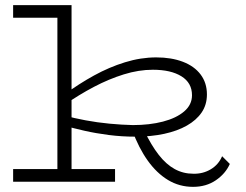

<svg xmlns="http://www.w3.org/2000/svg" viewBox="-20 -706 955 746"><path d="M506 -175Q453 -175 402.5 -181.5Q352 -188 308 -198Q264 -208 229 -218L231 -257Q267 -247 312.5 -238.5Q358 -230 405.5 -225.5Q453 -221 496 -220Q561 -220 613 -233.5Q665 -247 695.5 -273Q726 -299 726 -336Q726 -384 685 -409.5Q644 -435 574 -435Q519 -435 461 -417Q403 -399 345 -368.5Q287 -338 231 -299L232 -340Q286 -380 345 -412.5Q404 -445 465.5 -464Q527 -483 587 -483Q646 -483 690.5 -466Q735 -449 759.5 -416.5Q784 -384 784 -339Q784 -299 763.5 -269Q743 -239 706 -218Q669 -197 618 -186Q567 -175 506 -175ZM31 0V-49H427V0ZM203 -8V-686H258V-8ZM31 -637V-686H256V-637ZM730 20Q677 20 633 -6.5Q589 -33 554 -82Q519 -131 494 -199H540Q568 -141 597 -104Q626 -67 659 -49Q692 -31 731 -31Q768 -30 798.5 -48Q829 -66 843 -99L873 -69Q856 -31 818.5 -5.5Q781 20 730 20Z"/></svg>

Font: BioRhyme SemiExpanded Light
Style: Regular
Weight: 300
Width: 6
Designer: Aoife Mooney
Foundry: Aoife Mooney Type
Version: Version 1.600;gftools[0.9.33]